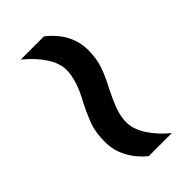

<svg xmlns="http://www.w3.org/2000/svg" viewBox="-11 -578 451 451"><g transform="rotate(45 214.5 -352.5)"><path d="M205 -320Q157 -347 122 -347Q100 -347 76 -331.5Q52 -316 29 -288V-365Q69 -416 126 -416Q154 -416 176.5 -408Q199 -400 225 -386Q251 -373 270.5 -366Q290 -359 309 -359Q332 -359 357 -375.5Q382 -392 402 -417V-340Q383 -317 358.5 -304Q334 -291 305 -291Q275 -291 254 -298.5Q233 -306 205 -320Z"/></g></svg>

Font: Noto Sans Tamil ExtraCondensed
Style: Regular
Weight: 400
Width: 2
Designer: Jelle Bosma - Monotype Design Team
Foundry: Monotype Imaging Inc.
Version: Version 2.004; ttfautohint (v1.8.4.7-5d5b)